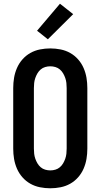

<svg xmlns="http://www.w3.org/2000/svg" viewBox="-20 -1003 540 1031"><path d="M250 8Q222 8 194.5 2.5Q167 -3 143 -16.5Q119 -30 100.5 -51Q82 -72 71 -97.5Q60 -123 55.5 -150Q51 -177 51 -205V-530Q51 -558 55.5 -585Q60 -612 71 -637.5Q82 -663 100.5 -684Q119 -705 143 -718.5Q167 -732 194.5 -737.5Q222 -743 250 -743Q278 -743 305.5 -737.5Q333 -732 357 -718.5Q381 -705 399.5 -684Q418 -663 429 -637.5Q440 -612 444.5 -585Q449 -558 449 -530V-205Q449 -177 444.5 -150Q440 -123 429 -97.5Q418 -72 399.5 -51Q381 -30 357 -16.5Q333 -3 305.5 2.5Q278 8 250 8ZM250 -88Q264 -88 277.5 -92Q291 -96 301.5 -105Q312 -114 319 -126Q326 -138 330.5 -151Q335 -164 336.5 -177.5Q338 -191 338 -205V-530Q338 -544 336.5 -557.5Q335 -571 330.5 -584Q326 -597 319 -609Q312 -621 301.5 -630Q291 -639 277.5 -643Q264 -647 250 -647Q236 -647 222.5 -643Q209 -639 198.5 -630Q188 -621 181 -609Q174 -597 169.5 -584Q165 -571 163.5 -557.5Q162 -544 162 -530V-205Q162 -191 163.5 -177.5Q165 -164 169.5 -151Q174 -138 181 -126Q188 -114 198.5 -105Q209 -96 222.5 -92Q236 -88 250 -88ZM237 -792 179 -838 302 -983 373 -927Z"/></svg>

Font: Iosevka Algr
Style: Bold
Weight: 700
Monospace: yes
Designer: Belleve Invis
Foundry: Belleve Invis
Version: Version 26.0.2; ttfautohint (v1.8.3)